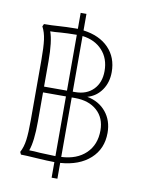

<svg xmlns="http://www.w3.org/2000/svg" viewBox="-93 -828 720 982"><g transform="rotate(10 266.5 -337.0)"><path d="M275 9V91H245V10Q211 10 151 6Q93 2 70 2L64 -11Q79 -39 84 -76.5Q89 -114 89 -180V-493Q89 -559 84 -597Q79 -635 64 -663L70 -676Q110 -676 149 -679Q162 -680 187 -681Q212 -682 232 -682H245V-765H275V-679Q359 -668 406.5 -619Q454 -570 454 -494Q454 -440 426.5 -400.5Q399 -361 353 -348Q415 -336 451 -292Q487 -248 487 -184Q487 -101 430 -49.5Q373 2 275 9ZM161 -648Q131 -645 108 -645Q126 -596 126 -493V-361H245V-651Q220 -651 198 -650Q176 -649 161 -648ZM275 -650V-361H287Q347 -361 382 -397Q417 -433 417 -493Q417 -558 378.5 -600Q340 -642 275 -650ZM164 -24 245 -21V-331H126V-180Q126 -76 108 -27Q131 -27 164 -24ZM449 -190Q449 -255 406.5 -293Q364 -331 292 -331H275V-22Q356 -26 402.5 -71Q449 -116 449 -190Z"/></g></svg>

Font: Thasadith
Style: Regular
Weight: 400
Designer: Cadson Demak Co.,Ltd.
Foundry: Cadson Demak Co.,Ltd.
Version: Version 1.000; ttfautohint (v1.6)